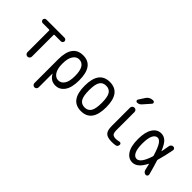

<svg xmlns="http://www.w3.org/2000/svg" viewBox="-8 -1529 2517 2517"><g transform="rotate(45 1250.0 -270.5)"><path d="M82 -452.1Q68.4 -452.1 58.1 -461.9Q47.9 -471.7 47.9 -485.8Q47.9 -500 58.1 -509.8Q68.4 -519.5 82 -519.5H418Q431.6 -519.5 441.9 -509.8Q452.1 -500 452.1 -485.8Q452.1 -471.7 441.9 -461.9Q431.6 -452.1 418 -452.1H299.8Q291 -452.1 291 -443.4V-41Q291 -24.4 278.8 -12.2Q266.6 0 250 0Q233.4 0 221.2 -12.2Q209 -24.4 209 -41V-443.4Q209 -452.1 200.2 -452.1Z M638.7 -264.6V-254.9Q638.7 -164.1 671.4 -114.7Q704.1 -65.4 754.9 -65.4Q807.6 -65.4 839.4 -113.8Q871.1 -162.1 871.1 -259.8Q871.1 -455.1 754.9 -455.1Q704.1 -455.1 671.4 -405.3Q638.7 -355.5 638.7 -264.6ZM559.6 179.7V-259.8Q559.6 -529.3 754.9 -529.8Q950.2 -530.3 950.2 -259.8Q950.2 -125 901.9 -57.6Q853.5 9.8 775.4 9.8Q685.5 9.8 641.6 -74.2Q641.6 -75.2 639.6 -75.2Q638.7 -75.2 638.7 -74.2V179.7Q638.7 196.3 627.4 208Q616.2 219.7 600.1 219.7Q584 219.7 571.8 208Q559.6 196.3 559.6 179.7Z M1339.4 -415.5Q1310.5 -460.9 1250 -460.9Q1189.5 -460.9 1160.6 -415.5Q1131.8 -370.1 1131.8 -260.3Q1131.8 -150.4 1160.6 -104.5Q1189.5 -58.6 1250 -58.6Q1310.5 -58.6 1339.4 -104.5Q1368.2 -150.4 1368.2 -260.3Q1368.2 -370.1 1339.4 -415.5ZM1450.2 -260.3Q1450.2 9.8 1250 9.8Q1049.8 9.8 1049.8 -260.3Q1049.8 -530.3 1250 -530.3Q1450.2 -530.3 1450.2 -260.3Z M1890.6 -65.4Q1903.3 -68.4 1913.6 -60.5Q1923.8 -52.7 1923.8 -40Q1923.8 -30.3 1919.9 -20.5Q1916 -10.7 1908.7 -4.4Q1901.4 2 1890.6 3.9Q1857.4 9.8 1824.2 9.8Q1740.2 9.8 1707 -22.5Q1673.8 -54.7 1673.8 -139.6V-478.5Q1673.8 -495.1 1686 -507.3Q1698.2 -519.5 1715.8 -519.5Q1733.4 -519.5 1744.6 -507.8Q1755.9 -496.1 1755.9 -478.5V-150.4Q1755.9 -94.7 1772 -75.7Q1788.1 -56.6 1834 -56.6Q1858.4 -57.6 1890.6 -65.4ZM1689.5 -589.8Q1677.7 -589.8 1671.4 -602.1Q1665 -614.3 1670.9 -624L1727.5 -711.9Q1742.2 -734.4 1766.1 -747.1Q1790 -759.8 1816.4 -759.8H1822.3Q1838.9 -759.8 1845.7 -745.6Q1852.5 -731.4 1840.8 -717.8L1754.9 -620.1Q1729.5 -589.8 1689.5 -589.8Z M2210 -457Q2168.9 -457 2144.5 -409.2Q2120.1 -361.3 2120.1 -259.8Q2120.1 -160.2 2144.5 -111.8Q2168.9 -63.5 2210 -63.5Q2281.2 -63.5 2336.9 -238.3Q2339.8 -246.1 2336.9 -253.9Q2301.8 -369.1 2272 -413.1Q2242.2 -457 2210 -457ZM2202.1 9.8Q2128.9 9.8 2083.5 -59.1Q2038.1 -127.9 2038.1 -259.8Q2038.1 -390.6 2083 -460.4Q2127.9 -530.3 2202.1 -530.3Q2252 -530.3 2289.6 -497.1Q2327.1 -463.9 2366.2 -370.1Q2369.1 -364.3 2371.1 -370.1Q2381.8 -422.9 2391.6 -482.4Q2394.5 -499 2407.2 -509.3Q2419.9 -519.5 2435.5 -519.5Q2450.2 -519.5 2460.4 -508.3Q2470.7 -497.1 2467.8 -482.4Q2442.4 -350.6 2414.1 -254.9Q2411.1 -246.1 2414.1 -238.3Q2441.4 -153.3 2471.7 -39.1Q2475.6 -25.4 2466.8 -12.7Q2458 0 2443.4 0Q2426.8 0 2412.6 -11.2Q2398.4 -22.5 2393.6 -39.1Q2391.6 -46.9 2383.8 -80.6Q2376 -114.3 2372.1 -129.9Q2371.1 -131.8 2369.1 -131.8Q2367.2 -131.8 2366.2 -129.9Q2296.9 9.8 2202.1 9.8Z"/></g></svg>

Font: Rounded Mgen+ 2m regular
Style: Regular
Weight: 400
Designer: [Source Han Sans]
Ryoko NISHIZUKA  (kana & ideographs); Paul D. Hunt (Latin, Greek & Cyrillic); Wenlong ZHANG  (bopomofo
Version: Version 1.059.20150602